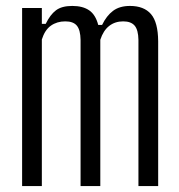

<svg xmlns="http://www.w3.org/2000/svg" viewBox="-20 -627 604 647"><path d="M54.5 0V-600H121V-546.5H134Q149 -577.5 168.5 -592.2Q188 -607 223.5 -607Q259 -607 280.5 -592.2Q302 -577.5 311 -543H324Q339 -574 361 -590.5Q383 -607 418 -607Q465 -607 488.8 -579.5Q512.5 -552 513 -488V0H446.5V-492.5Q446 -526 433.8 -540.5Q421.5 -555 395 -555Q367.5 -555 347.8 -539.5Q328 -524 318 -493V0H251.5V-492.5Q251 -526 239 -540.5Q227 -555 200 -555Q172 -555 151.5 -540.5Q131 -526 121 -494V0Z"/></svg>

Font: Big Shoulders Display Thin
Style: Regular
Weight: 400
Version: Version 2.002